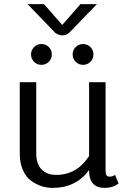

<svg xmlns="http://www.w3.org/2000/svg" viewBox="-20 -895 615 923"><path d="M279.2 -775 366.7 -875H445.8L320.8 -745.8Q304.2 -725 279.2 -725Q268.3 -725 257.9 -730Q247.5 -735 242.5 -740L237.5 -745.8L112.5 -875H191.7ZM214.6 -668.8Q229.2 -654.2 229.2 -633.3Q229.2 -612.5 214.6 -597.9Q200 -583.3 179.2 -583.3Q158.3 -583.3 143.8 -597.9Q129.2 -612.5 129.2 -633.3Q129.2 -654.2 143.8 -668.8Q158.3 -683.3 179.2 -683.3Q200 -683.3 214.6 -668.8ZM414.6 -668.8Q429.2 -654.2 429.2 -633.3Q429.2 -612.5 414.6 -597.9Q400 -583.3 379.2 -583.3Q358.3 -583.3 343.8 -597.9Q329.2 -612.5 329.2 -633.3Q329.2 -654.2 343.8 -668.8Q358.3 -683.3 379.2 -683.3Q400 -683.3 414.6 -668.8ZM550 -12.5Q521.7 8.3 483.3 8.3Q408.3 8.3 408.3 -75V-77.5Q345 8.3 233.3 8.3Q205.8 8.3 180 0Q154.2 -8.3 129.6 -25.8Q105 -43.3 90 -77.5Q75 -111.7 75 -158.3V-500H154.2V-158.3Q154.2 -105.8 180.4 -80Q206.7 -54.2 250 -54.2Q350 -54.2 408.3 -145V-500H487.5V-75Q487.5 -59.2 491.7 -52.5Q495.8 -45.8 508.3 -45.8Q520.8 -45.8 533.3 -54.2Z"/></svg>

Font: BoonBaan
Style: Regular
Weight: 400
Designer: Sungsit Sawaiwan
Foundry: FontUni
Version: Version 2.0